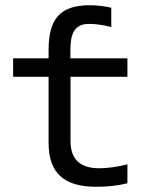

<svg xmlns="http://www.w3.org/2000/svg" viewBox="-20 -716 590 743"><path d="M252.4 -522C252.4 -537.6 253.5 -551.7 255.6 -564.2C257.7 -576.7 261.6 -587.4 267.1 -596.2C272.6 -605 279.9 -611.7 289.1 -616.5C298.2 -621.2 309.9 -623.5 324.2 -623.5C350.6 -623.5 379.4 -619.5 410.6 -611.3V-686C398.9 -689 385.7 -691.3 370.8 -693.1C356 -694.9 341.6 -695.8 327.6 -695.8C298.3 -695.8 273.5 -692.3 253.2 -685.3C232.8 -678.3 216.3 -667.6 203.6 -653.1C190.9 -638.6 181.8 -620.4 176.3 -598.6C170.7 -576.8 168 -551.1 168 -521.5V-490.2H30.8V-418.9H168V-163.1C168 -105.1 183 -62.3 213.1 -34.7C243.2 -7 289.2 6.8 351.1 6.8C372.6 6.8 393.4 5.8 413.6 3.7C433.8 1.5 453.6 -2 473.1 -6.8V-80.1C452.6 -74.9 433.2 -71 414.8 -68.6C396.4 -66.2 379.4 -64.9 363.8 -64.9C327.3 -64.9 299.7 -73.6 281 -90.8C262.3 -108.1 252.9 -134.4 252.9 -169.9V-418.9H473.1V-490.2H252.4Z"/></svg>

Font: CodeNewRoman Nerd Font Mono
Style: Regular
Weight: 400
Monospace: yes
Designer: Sam Radian
Foundry: Code New Roman
Version: Version 2.00 November 29, 2014;Nerd Fonts 3.2.1